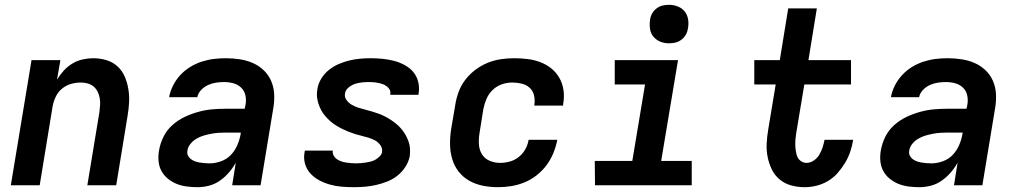

<svg xmlns="http://www.w3.org/2000/svg" viewBox="-20 -770 4240 798"><path d="M25 0 111 -520H231L217 -439Q229 -459 245 -476.5Q261 -494 281 -506Q301 -518 323.5 -523Q346 -528 367 -528Q396 -528 422.5 -520Q449 -512 468.5 -494Q488 -476 498.5 -451.5Q509 -427 513.5 -399.5Q518 -372 516.5 -344Q515 -316 510 -287L463 0H343L393 -303Q395 -318 396 -333Q397 -348 394.5 -362Q392 -376 386 -388.5Q380 -401 369.5 -410Q359 -419 345 -423Q331 -427 316 -427Q296 -427 276 -421.5Q256 -416 239 -402.5Q222 -389 212.5 -369.5Q203 -350 199 -330L145 0Z M801 8Q778 8 755.5 5Q733 2 713.5 -6Q694 -14 677.5 -27.5Q661 -41 651 -59.5Q641 -78 639 -100.5Q637 -123 641 -145Q646 -174 659.5 -201.5Q673 -229 696.5 -250Q720 -271 747.5 -284Q775 -297 804 -305Q833 -313 861 -315.5Q889 -318 918 -318H997L1001 -337Q1004 -357 999.5 -375.5Q995 -394 981.5 -406.5Q968 -419 949.5 -424Q931 -429 911 -429Q895 -429 878 -426.5Q861 -424 844.5 -416.5Q828 -409 815.5 -395.5Q803 -382 800 -366H683Q687 -390 699 -414Q711 -438 729.5 -458Q748 -478 771 -492Q794 -506 819 -514Q844 -522 869 -525Q894 -528 919 -528Q948 -528 977 -523.5Q1006 -519 1031 -508Q1056 -497 1076 -478Q1096 -459 1107 -433.5Q1118 -408 1119.5 -379Q1121 -350 1116 -321L1063 0H945L960 -94Q948 -72 931 -52.5Q914 -33 893 -18.5Q872 -4 848 2Q824 8 801 8ZM851 -91Q874 -91 898 -99.5Q922 -108 939 -125.5Q956 -143 966 -166Q976 -189 980 -212L981 -219H918Q903 -219 888 -218Q873 -217 857.5 -214Q842 -211 826.5 -206.5Q811 -202 796.5 -193.5Q782 -185 771.5 -172Q761 -159 759 -144Q757 -133 761 -124Q765 -115 773 -109Q781 -103 790.5 -99.5Q800 -96 809.5 -94.5Q819 -93 830 -92Q841 -91 851 -91Z M1451 8Q1426 8 1401 6Q1376 4 1352.5 -2.5Q1329 -9 1308 -20Q1287 -31 1271 -48Q1255 -65 1248 -88.5Q1241 -112 1246 -138L1247 -144H1364L1363 -143Q1362 -132 1367 -123Q1372 -114 1380 -108.5Q1388 -103 1398 -99.5Q1408 -96 1418 -94.5Q1428 -93 1439 -92Q1450 -91 1460 -91Q1470 -91 1480.5 -92Q1491 -93 1501 -94.5Q1511 -96 1521 -98.5Q1531 -101 1540.5 -106.5Q1550 -112 1558 -120Q1566 -128 1568 -138Q1570 -154 1561 -166.5Q1552 -179 1539.5 -186Q1527 -193 1512.5 -197.5Q1498 -202 1483 -205.5Q1468 -209 1454 -213.5Q1440 -218 1426.5 -223.5Q1413 -229 1400 -235.5Q1387 -242 1374.5 -250Q1362 -258 1351.5 -267.5Q1341 -277 1331.5 -288Q1322 -299 1315 -312Q1308 -325 1303.5 -339Q1299 -353 1297.5 -368Q1296 -383 1299 -399Q1302 -421 1314.5 -442Q1327 -463 1346 -478.5Q1365 -494 1387 -503.5Q1409 -513 1431.5 -518.5Q1454 -524 1476.5 -526Q1499 -528 1521 -528Q1546 -528 1570.5 -525.5Q1595 -523 1618 -517Q1641 -511 1662 -499.5Q1683 -488 1697.5 -471Q1712 -454 1718 -430.5Q1724 -407 1720 -382L1719 -376H1602V-377Q1605 -393 1595 -404Q1585 -415 1571.5 -420Q1558 -425 1543.5 -427Q1529 -429 1514 -429Q1500 -429 1485 -427.5Q1470 -426 1456 -421.5Q1442 -417 1429 -406.5Q1416 -396 1414 -382Q1411 -367 1420 -354.5Q1429 -342 1442 -334.5Q1455 -327 1469 -322.5Q1483 -318 1497.5 -314.5Q1512 -311 1526.5 -306.5Q1541 -302 1555 -297Q1569 -292 1582 -285Q1595 -278 1607 -270Q1619 -262 1630 -252.5Q1641 -243 1650 -232Q1659 -221 1666 -208.5Q1673 -196 1678 -182Q1683 -168 1684 -152.5Q1685 -137 1683 -121Q1679 -99 1665.5 -77.5Q1652 -56 1632.5 -40.5Q1613 -25 1590.5 -16Q1568 -7 1544.5 -1.5Q1521 4 1497.5 6Q1474 8 1451 8Z M2050 8Q2018 8 1987.5 2Q1957 -4 1931 -18.5Q1905 -33 1886.5 -56.5Q1868 -80 1859.5 -109Q1851 -138 1850.5 -169.5Q1850 -201 1855 -233L1872 -333Q1876 -360 1886 -387.5Q1896 -415 1914 -438.5Q1932 -462 1956 -480Q1980 -498 2007 -509Q2034 -520 2062 -524Q2090 -528 2117 -528Q2146 -528 2173.5 -524.5Q2201 -521 2226 -511.5Q2251 -502 2271.5 -485.5Q2292 -469 2305 -446Q2318 -423 2322 -395.5Q2326 -368 2321 -340L2320 -331H2201V-335Q2204 -355 2199.5 -374Q2195 -393 2181 -405.5Q2167 -418 2148 -422.5Q2129 -427 2109 -427Q2087 -427 2065.5 -419.5Q2044 -412 2027.5 -396Q2011 -380 2002 -359Q1993 -338 1989 -317L1973 -217Q1969 -193 1970.5 -170Q1972 -147 1983 -129Q1994 -111 2014.5 -102Q2035 -93 2059 -93Q2078 -93 2098.5 -98.5Q2119 -104 2136 -117.5Q2153 -131 2163.5 -150Q2174 -169 2177 -189H2296V-188Q2291 -161 2280 -134Q2269 -107 2251.5 -83.5Q2234 -60 2210.5 -41.5Q2187 -23 2160 -12Q2133 -1 2105 3.5Q2077 8 2050 8Z M2855 0H2453L2452 -101H2608L2661 -419H2535V-520H2798L2728 -101H2855ZM2760 -590Q2741 -590 2724 -597Q2707 -604 2695.5 -618Q2684 -632 2681.5 -651Q2679 -670 2682 -689Q2684 -703 2691 -715Q2698 -727 2709.5 -735.5Q2721 -744 2734 -747Q2747 -750 2761 -750Q2780 -750 2797.5 -743Q2815 -736 2826 -722Q2837 -708 2840 -689Q2843 -670 2839 -651Q2837 -637 2830 -625Q2823 -613 2811.5 -604.5Q2800 -596 2787 -593Q2774 -590 2760 -590Z M3324 8Q3295 8 3268 0.5Q3241 -7 3220.5 -24Q3200 -41 3188 -65.5Q3176 -90 3170.5 -117.5Q3165 -145 3166.5 -174Q3168 -203 3173 -232L3204 -419H3115V-520H3221L3256 -735H3375L3340 -520H3517V-419H3323L3289 -215Q3287 -203 3286 -190Q3285 -177 3285.5 -164.5Q3286 -152 3288 -140Q3290 -128 3294.5 -117.5Q3299 -107 3309.5 -100Q3320 -93 3332 -93Q3348 -93 3362.5 -103Q3377 -113 3385.5 -127.5Q3394 -142 3399 -157.5Q3404 -173 3407 -189H3526Q3522 -164 3514 -140Q3506 -116 3492.5 -93.5Q3479 -71 3461.5 -51Q3444 -31 3421 -17.5Q3398 -4 3373 2Q3348 8 3324 8Z M3801 8Q3778 8 3755.5 5Q3733 2 3713.5 -6Q3694 -14 3677.5 -27.5Q3661 -41 3651 -59.5Q3641 -78 3639 -100.5Q3637 -123 3641 -145Q3646 -174 3659.5 -201.5Q3673 -229 3696.5 -250Q3720 -271 3747.5 -284Q3775 -297 3804 -305Q3833 -313 3861 -315.5Q3889 -318 3918 -318H3997L4001 -337Q4004 -357 3999.5 -375.5Q3995 -394 3981.5 -406.5Q3968 -419 3949.5 -424Q3931 -429 3911 -429Q3895 -429 3878 -426.5Q3861 -424 3844.5 -416.5Q3828 -409 3815.5 -395.5Q3803 -382 3800 -366H3683Q3687 -390 3699 -414Q3711 -438 3729.5 -458Q3748 -478 3771 -492Q3794 -506 3819 -514Q3844 -522 3869 -525Q3894 -528 3919 -528Q3948 -528 3977 -523.5Q4006 -519 4031 -508Q4056 -497 4076 -478Q4096 -459 4107 -433.5Q4118 -408 4119.5 -379Q4121 -350 4116 -321L4063 0H3945L3960 -94Q3948 -72 3931 -52.5Q3914 -33 3893 -18.5Q3872 -4 3848 2Q3824 8 3801 8ZM3851 -91Q3874 -91 3898 -99.5Q3922 -108 3939 -125.5Q3956 -143 3966 -166Q3976 -189 3980 -212L3981 -219H3918Q3903 -219 3888 -218Q3873 -217 3857.5 -214Q3842 -211 3826.5 -206.5Q3811 -202 3796.5 -193.5Q3782 -185 3771.5 -172Q3761 -159 3759 -144Q3757 -133 3761 -124Q3765 -115 3773 -109Q3781 -103 3790.5 -99.5Q3800 -96 3809.5 -94.5Q3819 -93 3830 -92Q3841 -91 3851 -91Z"/></svg>

Font: Iosevka Extended Oblique
Style: Bold
Weight: 700
Width: 7
Italic angle: -9°
Monospace: yes
Designer: Belleve Invis
Foundry: Belleve Invis
Version: Version 32.5.0; ttfautohint (v1.8.4)